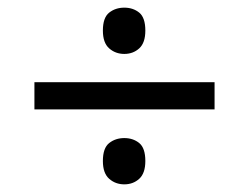

<svg xmlns="http://www.w3.org/2000/svg" viewBox="-20 -603 612 502"><path d="M305 -462Q282 -462 265.5 -476.5Q249 -491 249 -523Q249 -557 265.5 -570Q282 -583 305 -583Q328 -583 344 -570Q360 -557 360 -523Q360 -491 344 -476.5Q328 -462 305 -462ZM70 -317V-388H541V-317ZM305 -121Q282 -121 265.5 -135.5Q249 -150 249 -182Q249 -216 265.5 -229Q282 -242 305 -242Q328 -242 344 -229Q360 -216 360 -182Q360 -150 344 -135.5Q328 -121 305 -121Z"/></svg>

Font: BC Sans
Style: Italic
Weight: 400
Italic angle: -12°
Designer: Monotype Design Team
Designer: Province of B.C.
Foundry: Monotype Imaging Inc.
Version: Version 2.000;GOOG;noto-source:20170915:90ef993387c0